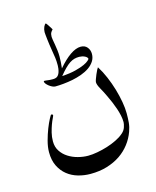

<svg xmlns="http://www.w3.org/2000/svg" viewBox="-95 -521 591 727"><g transform="rotate(-15 201.0 -158.0)"><path d="M361.3 -46.4Q361.3 -26.9 359.9 -10.3Q358.4 6.3 352.1 23.4Q343.3 47.9 327.1 69.1Q311 90.3 288.1 106Q265.1 121.6 235.6 130.6Q206.1 139.6 170.4 139.6Q145.5 139.6 121.8 132.8Q98.1 126 79.8 111.3Q61.5 96.7 50.3 74Q39.1 51.3 39.1 19.5Q39.1 -0.5 45.4 -24.2Q51.8 -47.9 59.8 -68.4Q67.9 -88.9 75.2 -102.5Q82.5 -116.2 84 -116.2Q86.4 -116.2 88.4 -115.2Q90.3 -114.3 90.3 -110.4Q90.3 -109.4 86.2 -101.1Q82 -92.8 77.1 -79.6Q72.3 -66.4 68.1 -50Q64 -33.7 64 -16.1Q64 5.9 74.7 22.2Q85.4 38.6 102.3 49.3Q119.1 60.1 139.6 65.4Q160.2 70.8 179.2 70.8Q195.8 70.8 215.8 67.1Q235.8 63.5 255.4 57.4Q274.9 51.3 292.5 42.7Q310.1 34.2 321.8 23.9Q333.5 14.2 337.4 1.7Q341.3 -10.7 341.3 -17.6Q341.3 -29.8 338.4 -43.7Q335.4 -57.6 330.6 -72Q325.7 -86.4 319.6 -100.8Q313.5 -115.2 307.1 -128.4Q297.4 -148.9 288.3 -164.8Q279.3 -180.7 279.3 -190.4Q279.3 -193.8 282.2 -201.9Q285.2 -210 288.8 -218.8Q292.5 -227.5 296.1 -234.6Q299.8 -241.7 301.3 -243.2Q314.9 -221.7 325.9 -195.8Q336.9 -169.9 344.7 -143.6Q352.5 -117.2 356.9 -92Q361.3 -66.9 361.3 -46.4ZM292.5 -298.3Q292.5 -282.2 284.2 -269.5Q275.9 -256.8 262.5 -247.6Q249 -238.3 231.4 -231.9Q213.9 -225.6 195.6 -221.9Q177.2 -218.3 159.4 -216.6Q141.6 -214.8 127 -214.8Q121.6 -214.8 115 -218Q108.4 -221.2 102.8 -225.6Q97.2 -230 93.3 -234.9Q89.4 -239.7 89.4 -243.7Q89.4 -246.1 91.3 -246.1Q98.1 -246.1 105.2 -244.9Q112.3 -243.7 125 -243.7Q136.2 -243.7 142.3 -248.3Q148.4 -252.9 151.9 -262.7Q154.3 -269.5 155.3 -277.3Q156.2 -285.2 156.2 -289.6Q156.2 -298.8 155.8 -305.9Q155.3 -313 154.5 -319.6Q153.8 -326.2 152.3 -333.7Q150.9 -341.3 149.4 -352.1Q147.5 -362.8 146 -374Q144.5 -385.3 143.3 -395.3Q142.1 -405.3 141.4 -412.8Q140.6 -420.4 140.6 -423.8Q140.6 -428.7 141.8 -434.3Q143.1 -439.9 145 -444.3Q147 -448.7 149.4 -451.7Q151.9 -454.6 153.8 -454.6Q154.3 -454.6 157.5 -450.2Q160.6 -445.8 164.1 -440.4Q167.5 -435.1 170.2 -430.7Q172.9 -426.3 172.4 -425.8Q168.5 -422.4 165 -416.5Q161.6 -410.6 161.6 -399.4Q161.6 -395.5 163.1 -387.2Q164.6 -378.9 166.5 -367.9Q168.5 -356.9 169.9 -344.7Q171.4 -332.5 171.4 -320.3Q171.4 -312 170.7 -298.8Q169.9 -285.6 168.5 -274.4Q193.4 -303.7 216.3 -319.6Q239.3 -335.4 257.8 -335.4Q274.4 -335.4 283.4 -324.5Q292.5 -313.5 292.5 -298.3ZM274.9 -283.2Q274.9 -286.6 271.7 -289.8Q268.6 -293 263.7 -295.2Q258.8 -297.4 253.2 -298.6Q247.6 -299.8 242.7 -299.8Q232.4 -299.8 223.4 -297.4Q214.4 -294.9 205.1 -288.8Q195.8 -282.7 185.3 -272.2Q174.8 -261.7 162.1 -246.1Q193.8 -248 215.6 -253.7Q237.3 -259.3 250.5 -265.4Q263.7 -271.5 269.3 -276.9Q274.9 -282.2 274.9 -283.2Z"/></g></svg>

Font: Scheherazade Rohingya
Style: Regular
Weight: 400
Designer: SIL International
Foundry: SIL International
Version: Version 2.000 (build 440/429)